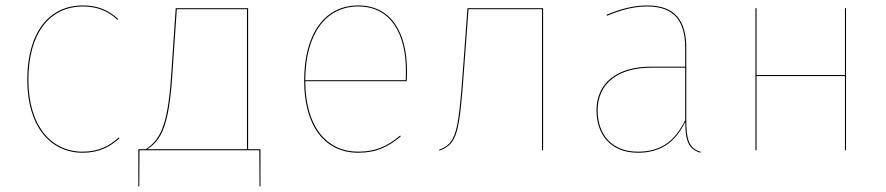

<svg xmlns="http://www.w3.org/2000/svg" viewBox="-20 -547 3224 699"><path d="M282.1 -527.2C156 -527.2 79.3 -426 79.3 -256.1C79.3 -86.1 164.4 9.1 280.4 9.1C341.1 9.1 381.6 -12.9 414.9 -44L411.8 -46.4C378.8 -15.6 338.8 5.2 280.3 5.2C166.9 5.2 83.4 -88.7 83.4 -256.1C83.4 -424.6 159.6 -523.3 282.2 -523.3C333.2 -523.3 372.9 -507.4 407.7 -474.8L410.8 -477.2C375.4 -510.3 335.4 -527.2 282.1 -527.2Z M883.3 -3.9V-517.2H619.7L602.9 -269.4C590.7 -87.5 562.6 -38 510.8 -3.9H483.6V131.7H487.1L487.8 0H924.1L924.8 131.7H928.3V-3.9ZM879.1 -3.9H516.4C568.1 -37.5 595 -90.3 607.1 -269.6L623.7 -513.4H879.1Z M1461.8 -287.6C1461.8 -424.5 1407.1 -527.2 1283.6 -527.2C1163.6 -527.2 1087.3 -426 1087.3 -253.2C1087.3 -85.2 1164.7 9.1 1284.4 9.1C1351.4 9.1 1393.8 -13 1438.9 -50.1L1436.8 -53.6C1391.8 -15.7 1349.1 5.2 1284.4 5.2C1168.8 5.2 1092.1 -85.7 1091.4 -251.4H1460.7C1461.7 -265.1 1461.8 -273.6 1461.8 -287.6ZM1456.9 -255.1H1091.4C1091.9 -425 1167.1 -523.4 1283.8 -523.4C1405 -523.4 1457.8 -421.6 1457.8 -288.4C1457.8 -275.4 1457.8 -267.6 1456.9 -255.1Z M1681.9 -517.2 1664.8 -285.1C1648.8 -67.9 1641 -24.3 1578.9 -2.3L1579.6 1.4C1645.1 -22.1 1652.7 -65.2 1668.8 -284.9L1685.7 -513.4H1953.2V0H1957.2V-517.2Z M2478.5 -110V-372C2478.5 -468.6 2440.7 -527.2 2336.1 -527.2C2289.7 -527.2 2242.7 -516.1 2187.9 -493.2L2189.5 -489.5C2244.1 -512.3 2290.1 -523.4 2336.1 -523.4C2438.8 -523.4 2474.5 -465.4 2474.5 -371.8V-304.4H2351.1C2228.1 -304.4 2151.6 -246.4 2151.6 -144.9C2151.6 -55.6 2205.1 9.1 2302.2 9.1C2386.6 9.1 2439.6 -30.6 2474.8 -103.4C2474.9 -33.2 2486.8 -4.7 2529.4 9.1L2530.9 5.7C2488.8 -7.2 2478.5 -37.4 2478.5 -110ZM2302.2 5.2C2207.6 5.2 2155.8 -57.5 2155.8 -144.9C2155.8 -243.5 2230.3 -300.6 2351.5 -300.6H2474.5V-109.8C2438.7 -35.9 2388.7 5.2 2302.2 5.2Z M3056.1 0H3060.1V-517.2H3056.1V-273.9H2734.3V-517.2H2730.3V0H2734.3V-270.1H3056.1Z"/></svg>

Font: Fira Sans Four
Style: Regular
Weight: 100
Designer: Carrois Corporate & Edenspiekermann AG
Foundry: Carrois Corporate GbR & Edenspiekermann AG
Version: Version 4.203;PS 004.203;hotconv 1.0.88;makeotf.lib2.5.64775